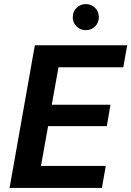

<svg xmlns="http://www.w3.org/2000/svg" viewBox="-20 -922 644 942"><path d="M27 0 151 -700H604L585 -592H267L234 -408H522L504 -303H216L181 -108H499L480 0ZM401 -774Q374 -774 355.5 -792.5Q337 -811 337 -837Q337 -865 355.5 -883.5Q374 -902 401 -902Q428 -902 446.5 -883.5Q465 -865 465 -837Q465 -811 446.5 -792.5Q428 -774 401 -774Z"/></svg>

Font: DM Sans 11pt
Style: Bold Italic
Weight: 700
Italic angle: -10°
Version: Version 4.004;gftools[0.9.30]